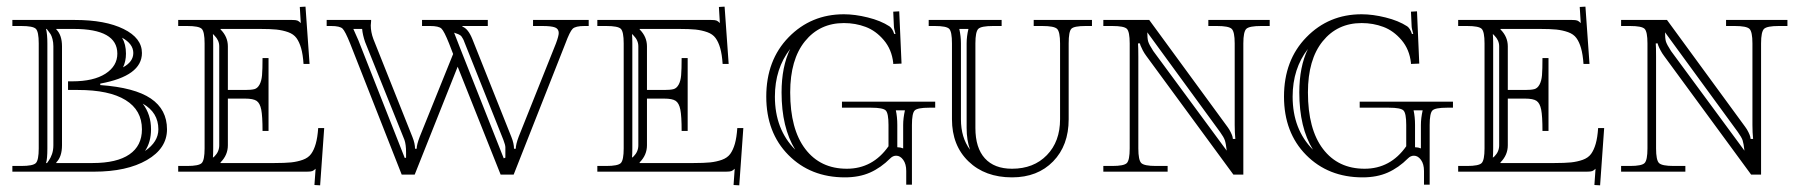

<svg xmlns="http://www.w3.org/2000/svg" viewBox="-20 -515 5399 576"><path d="M166 -79.1Q166 -44.9 148.9 -27.8V-25.9H257.8Q330.6 -25.9 368.2 -51.8Q405.8 -77.6 405.8 -127Q405.8 -184.6 356.7 -214.8Q307.6 -245.1 213.9 -245.1H184.1V-271H196.8Q260.7 -271 296.4 -293.9Q332 -316.9 332 -354Q332 -428.2 201.2 -428.2H148.9V-426.8Q166 -409.7 166 -376ZM17.1 -455.1H205.1Q295.9 -455.1 350.8 -428Q405.8 -400.9 405.8 -356Q405.8 -287.1 280.8 -264.2V-259.8Q383.8 -252.4 432.4 -219.5Q481 -186.5 481 -127Q481 -69.8 420.7 -34.9Q360.4 0 262.2 0H17.1V-17.1H43.9Q79.1 -17.1 87.6 -25.9Q96.2 -34.7 96.2 -69.8V-384.8Q96.2 -419.9 87.6 -428.5Q79.1 -437 43.9 -437H17.1ZM140.1 -376Q140.1 -387.7 137.5 -397.7Q134.8 -407.7 131.8 -412.4Q128.9 -417 124.8 -422.1Q120.6 -427.2 120.1 -428.2H118.2Q122.1 -412.1 122.1 -384.8V-69.8Q122.1 -38.1 118.2 -25.9H121.1Q121.6 -26.9 126.7 -33.9Q131.8 -41 136 -52.7Q140.1 -64.5 140.1 -79.1ZM415 -62Q455.1 -89.4 455.1 -127Q455.1 -177.7 408.2 -204.1Q433.1 -171.4 433.1 -127Q433.1 -88.9 415 -62ZM349.1 -313Q379.9 -329.6 379.9 -356Q379.9 -383.3 346.2 -401.9Q357.9 -382.3 357.9 -354Q357.9 -331.1 349.1 -313Z M514.6 -455.1H856.4Q867.7 -455.1 872.1 -453.4Q876.5 -451.7 882.3 -445.8L879.4 -494.1L896.5 -495.1L908.7 -323.2H890.6Q888.7 -352.1 883.3 -370.6Q877.9 -389.2 869.4 -400.9Q860.8 -412.6 844.5 -418.5Q828.1 -424.3 809.3 -426.3Q790.5 -428.2 759.8 -428.2H641.6V-426.8Q663.6 -404.8 663.6 -376V-245.1H715.3Q733.9 -245.1 743.2 -247.6Q752.4 -250 758.5 -261Q764.6 -272 766.1 -289.3Q767.6 -306.6 767.6 -340.8H785.6V-122.1H767.6Q767.6 -167 763.7 -186.3Q759.8 -205.6 749.8 -212.4Q739.7 -219.2 715.3 -219.2H663.6V-79.1Q663.6 -49.8 641.6 -27.8V-25.9H803.7Q834.5 -25.9 853.3 -27.8Q872.1 -29.8 888.4 -35.6Q904.8 -41.5 913.3 -53.2Q921.9 -64.9 927.2 -83.5Q932.6 -102.1 934.6 -130.9H952.6L940.4 41L923.3 40L926.8 -8.8Q921.4 -3.4 916.7 -1.7Q912.1 0 900.4 0H514.6V-17.1H541.5Q576.7 -17.1 585.2 -25.9Q593.8 -34.7 593.8 -69.8V-384.8Q593.8 -419.9 585.2 -428.5Q576.7 -437 541.5 -437H514.6ZM637.7 -79.1V-376Q637.7 -394 623.5 -408.2L618.7 -413.1Q619.6 -401.9 619.6 -384.8V-69.8Q619.6 -51.8 618.7 -42L623.5 -45.9Q637.7 -60.1 637.7 -79.1Z M1676.3 -384.8 1521 8.8H1481.9L1353 -314.9L1224.1 8.8H1185.1L1030.3 -384.8Q1015.6 -421.4 1007.6 -429.2Q999.5 -437 973.1 -437H960V-455.1H1093.3V-451.2Q1093.3 -449.2 1092.8 -445.1Q1092.3 -440.9 1092.3 -439Q1092.3 -418.9 1100.1 -397.9L1217.3 -104Q1225.1 -84.5 1225.1 -68.8H1230Q1230 -80.6 1239.3 -105L1339.4 -353L1327.1 -384.8Q1312.5 -421.4 1304.4 -429.2Q1296.4 -437 1270 -437H1246.1V-455.1H1443.4V-437H1367.2V-435.1Q1384.3 -429.2 1397 -397.9L1514.2 -104Q1522 -84.5 1522 -68.8H1527.3Q1527.3 -81.5 1536.1 -105L1647.9 -384.8Q1656.2 -407.2 1656.2 -416Q1656.2 -428.2 1645.3 -432.6Q1634.3 -437 1606.9 -437H1579.1V-455.1H1746.1V-437H1733.4Q1706.5 -437 1698 -428.7Q1689.5 -420.4 1676.3 -384.8ZM1040 -428.2 1055.2 -394 1194.3 -41 1198.2 -42V-58.1Q1198.2 -81.1 1193.4 -95.2L1075.2 -389.2Q1067.9 -410.6 1066.4 -428.2ZM1496.1 -42V-73.2Q1496.1 -79.6 1490.2 -95.2L1373 -389.2Q1371.1 -395 1368.7 -398.9Q1366.2 -402.8 1364.7 -405.3Q1363.3 -407.7 1359.9 -409.7Q1356.4 -411.6 1355 -412.4Q1353.5 -413.1 1348.9 -414.6Q1344.2 -416 1342.3 -417Q1354.5 -386.7 1361.3 -368.2L1491.2 -40Z M1772 -455.1H2113.8Q2125 -455.1 2129.4 -453.4Q2133.8 -451.7 2139.6 -445.8L2136.7 -494.1L2153.8 -495.1L2166 -323.2H2147.9Q2146 -352.1 2140.6 -370.6Q2135.3 -389.2 2126.7 -400.9Q2118.2 -412.6 2101.8 -418.5Q2085.4 -424.3 2066.7 -426.3Q2047.9 -428.2 2017.1 -428.2H1898.9V-426.8Q1920.9 -404.8 1920.9 -376V-245.1H1972.7Q1991.2 -245.1 2000.5 -247.6Q2009.8 -250 2015.9 -261Q2022 -272 2023.4 -289.3Q2024.9 -306.6 2024.9 -340.8H2043V-122.1H2024.9Q2024.9 -167 2021 -186.3Q2017.1 -205.6 2007.1 -212.4Q1997.1 -219.2 1972.7 -219.2H1920.9V-79.1Q1920.9 -49.8 1898.9 -27.8V-25.9H2061Q2091.8 -25.9 2110.6 -27.8Q2129.4 -29.8 2145.8 -35.6Q2162.1 -41.5 2170.7 -53.2Q2179.2 -64.9 2184.6 -83.5Q2189.9 -102.1 2191.9 -130.9H2210L2197.8 41L2180.7 40L2184.1 -8.8Q2178.7 -3.4 2174.1 -1.7Q2169.4 0 2157.7 0H1772V-17.1H1798.8Q1834 -17.1 1842.5 -25.9Q1851.1 -34.7 1851.1 -69.8V-384.8Q1851.1 -419.9 1842.5 -428.5Q1834 -437 1798.8 -437H1772ZM1895 -79.1V-376Q1895 -394 1880.9 -408.2L1876 -413.1Q1877 -401.9 1877 -384.8V-69.8Q1877 -51.8 1876 -42L1880.9 -45.9Q1895 -60.1 1895 -79.1Z M2645.5 -76.2V-140.1Q2645.5 -175.3 2637.2 -183.6Q2628.9 -191.9 2593.8 -191.9H2505.9V-210H2785.6V-191.9H2767.6Q2732.4 -191.9 2724.1 -183.6Q2715.8 -175.3 2715.8 -140.1V39.1H2698.7V-2Q2698.7 -22.9 2689.7 -35.4Q2680.7 -47.9 2668.5 -47.9Q2658.7 -47.9 2650.9 -40Q2622.6 -11.7 2590.1 2.7Q2557.6 17.1 2514.6 17.1Q2411.6 17.1 2345.2 -50Q2278.8 -117.2 2278.8 -225.1Q2278.8 -334.5 2345.9 -403.3Q2413.1 -472.2 2511.7 -472.2Q2544.9 -472.2 2583.5 -462.6Q2622.1 -453.1 2648.4 -436Q2657.7 -429.2 2662.6 -413.1H2666.5Q2661.6 -430.2 2661.6 -438L2659.7 -480L2677.7 -481L2684.6 -324.2L2659.7 -323.2V-326.2Q2655.3 -366.7 2631.3 -394.8Q2607.4 -422.9 2576.9 -434.3Q2546.4 -445.8 2511.7 -445.8Q2439 -445.8 2394.8 -391.1Q2350.6 -336.4 2350.6 -237.8Q2350.6 -127.4 2395.8 -68.1Q2440.9 -8.8 2520.5 -8.8Q2598.1 -8.8 2645.5 -76.2ZM2667.5 -184.1Q2671.9 -164.6 2671.9 -140.1V-73.2H2672.9Q2681.2 -73.2 2689.5 -69.8V-140.1Q2689.5 -160.2 2694.8 -184.1ZM2350.6 -368.2Q2304.7 -309.1 2304.7 -225.1Q2304.7 -127 2365.7 -65.9Q2324.7 -132.3 2324.7 -237.8Q2324.7 -314.9 2350.6 -368.2Z M2766.1 -455.1H2984.9V-437H2959Q2923.8 -437 2915 -428.5Q2906.2 -419.9 2906.2 -384.8V-130.9Q2906.2 -71.3 2934.6 -40Q2962.9 -8.8 3016.1 -8.8Q3081.1 -8.8 3120.6 -49.6Q3160.2 -90.3 3160.2 -157.2V-384.8Q3160.2 -419.9 3151.1 -428.5Q3142.1 -437 3106.9 -437H3081.1V-455.1H3255.9V-437H3236.8Q3202.1 -437 3194.1 -428.7Q3186 -420.4 3186 -384.8V-157.2Q3186 -78.6 3139.4 -30.8Q3092.8 17.1 3016.1 17.1Q2935.1 17.1 2885.5 -30.8Q2835.9 -78.6 2835.9 -157.2V-384.8Q2835.9 -419.9 2827.6 -428.5Q2819.3 -437 2784.2 -437H2766.1ZM2885.3 -428.2H2857.9Q2862.8 -406.2 2862.8 -384.8V-157.2Q2862.8 -102.1 2890.1 -65.9Q2879.9 -94.2 2879.9 -130.9V-384.8Q2879.9 -405.8 2885.3 -428.2Z M3290 -455.1H3427.7L3662.1 -134.8Q3668 -127 3672.1 -118.4Q3676.3 -109.9 3677.5 -105Q3678.7 -100.1 3678.7 -98.1H3686Q3684.1 -117.7 3684.1 -140.1V-384.8Q3684.1 -419.9 3675 -428.5Q3666 -437 3630.9 -437H3605V-455.1H3789.1V-437H3763.2Q3728 -437 3719 -428.5Q3710 -419.9 3710 -384.8V8.8H3680.2L3418.9 -347.2Q3413.1 -355 3408.4 -363.8Q3403.8 -372.6 3401.9 -377.7Q3399.9 -382.8 3399.9 -384.8H3394Q3395 -373.5 3395 -344.2V-69.8Q3395 -34.7 3403.8 -25.9Q3412.6 -17.1 3447.8 -17.1H3482.9V0H3290V-17.1H3316.9Q3352.1 -17.1 3360.6 -25.9Q3369.1 -34.7 3369.1 -69.8V-384.8Q3369.1 -419.9 3360.6 -428.5Q3352.1 -437 3316.9 -437H3290ZM3421.9 -418Q3421.9 -399.4 3424.6 -390.4Q3427.2 -381.3 3439.9 -361.8L3660.2 -63Q3657.7 -85 3654.5 -94.2Q3651.4 -103.5 3640.1 -119.1Z M4198.7 -76.2V-140.1Q4198.7 -175.3 4190.4 -183.6Q4182.1 -191.9 4147 -191.9H4059.1V-210H4338.9V-191.9H4320.8Q4285.6 -191.9 4277.3 -183.6Q4269 -175.3 4269 -140.1V39.1H4252V-2Q4252 -22.9 4242.9 -35.4Q4233.9 -47.9 4221.7 -47.9Q4211.9 -47.9 4204.1 -40Q4175.8 -11.7 4143.3 2.7Q4110.8 17.1 4067.9 17.1Q3964.8 17.1 3898.4 -50Q3832 -117.2 3832 -225.1Q3832 -334.5 3899.2 -403.3Q3966.3 -472.2 4064.9 -472.2Q4098.1 -472.2 4136.7 -462.6Q4175.3 -453.1 4201.7 -436Q4210.9 -429.2 4215.8 -413.1H4219.7Q4214.8 -430.2 4214.8 -438L4212.9 -480L4231 -481L4237.8 -324.2L4212.9 -323.2V-326.2Q4208.5 -366.7 4184.6 -394.8Q4160.6 -422.9 4130.1 -434.3Q4099.6 -445.8 4064.9 -445.8Q3992.2 -445.8 3948 -391.1Q3903.8 -336.4 3903.8 -237.8Q3903.8 -127.4 3949 -68.1Q3994.1 -8.8 4073.7 -8.8Q4151.4 -8.8 4198.7 -76.2ZM4220.7 -184.1Q4225.1 -164.6 4225.1 -140.1V-73.2H4226.1Q4234.4 -73.2 4242.7 -69.8V-140.1Q4242.7 -160.2 4248 -184.1ZM3903.8 -368.2Q3857.9 -309.1 3857.9 -225.1Q3857.9 -127 3918.9 -65.9Q3877.9 -132.3 3877.9 -237.8Q3877.9 -314.9 3903.8 -368.2Z M4354.5 -455.1H4696.3Q4707.5 -455.1 4711.9 -453.4Q4716.3 -451.7 4722.2 -445.8L4719.2 -494.1L4736.3 -495.1L4748.5 -323.2H4730.5Q4728.5 -352.1 4723.1 -370.6Q4717.8 -389.2 4709.2 -400.9Q4700.7 -412.6 4684.3 -418.5Q4668 -424.3 4649.2 -426.3Q4630.4 -428.2 4599.6 -428.2H4481.4V-426.8Q4503.4 -404.8 4503.4 -376V-245.1H4555.2Q4573.7 -245.1 4583 -247.6Q4592.3 -250 4598.4 -261Q4604.5 -272 4606 -289.3Q4607.4 -306.6 4607.4 -340.8H4625.5V-122.1H4607.4Q4607.4 -167 4603.5 -186.3Q4599.6 -205.6 4589.6 -212.4Q4579.6 -219.2 4555.2 -219.2H4503.4V-79.1Q4503.4 -49.8 4481.4 -27.8V-25.9H4643.6Q4674.3 -25.9 4693.1 -27.8Q4711.9 -29.8 4728.3 -35.6Q4744.6 -41.5 4753.2 -53.2Q4761.7 -64.9 4767.1 -83.5Q4772.5 -102.1 4774.4 -130.9H4792.5L4780.3 41L4763.2 40L4766.6 -8.8Q4761.2 -3.4 4756.6 -1.7Q4752 0 4740.2 0H4354.5V-17.1H4381.3Q4416.5 -17.1 4425 -25.9Q4433.6 -34.7 4433.6 -69.8V-384.8Q4433.6 -419.9 4425 -428.5Q4416.5 -437 4381.3 -437H4354.5ZM4477.5 -79.1V-376Q4477.5 -394 4463.4 -408.2L4458.5 -413.1Q4459.5 -401.9 4459.5 -384.8V-69.8Q4459.5 -51.8 4458.5 -42L4463.4 -45.9Q4477.5 -60.1 4477.5 -79.1Z M4843.3 -455.1H4981L5215.3 -134.8Q5221.2 -127 5225.3 -118.4Q5229.5 -109.9 5230.7 -105Q5231.9 -100.1 5231.9 -98.1H5239.3Q5237.3 -117.7 5237.3 -140.1V-384.8Q5237.3 -419.9 5228.3 -428.5Q5219.2 -437 5184.1 -437H5158.2V-455.1H5342.3V-437H5316.4Q5281.2 -437 5272.2 -428.5Q5263.2 -419.9 5263.2 -384.8V8.8H5233.4L4972.2 -347.2Q4966.3 -355 4961.7 -363.8Q4957 -372.6 4955.1 -377.7Q4953.1 -382.8 4953.1 -384.8H4947.3Q4948.2 -373.5 4948.2 -344.2V-69.8Q4948.2 -34.7 4957 -25.9Q4965.8 -17.1 5001 -17.1H5036.1V0H4843.3V-17.1H4870.1Q4905.3 -17.1 4913.8 -25.9Q4922.4 -34.7 4922.4 -69.8V-384.8Q4922.4 -419.9 4913.8 -428.5Q4905.3 -437 4870.1 -437H4843.3ZM4975.1 -418Q4975.1 -399.4 4977.8 -390.4Q4980.5 -381.3 4993.2 -361.8L5213.4 -63Q5210.9 -85 5207.8 -94.2Q5204.6 -103.5 5193.4 -119.1Z"/></svg>

Font: FoglihtenNo01
Style: Regular
Weight: 500
Version: Version 0.61